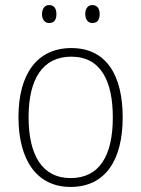

<svg xmlns="http://www.w3.org/2000/svg" viewBox="-20 -729 559 759"><path d="M146 -673C146 -653 156 -638 174 -638C195 -638 203 -652 203 -673C203 -694 195 -709 174 -709C156 -709 146 -693 146 -673ZM317 -674C317 -653 327 -638 345 -638C366 -638 374 -652 374 -674C374 -694 365 -709 345 -709C327 -709 317 -694 317 -674ZM465 -265C465 -428 403 -539 262 -539C128 -539 53 -438 53 -266C53 -97 125 10 259 10C397 10 465 -97 465 -265ZM93 -266C93 -417 149 -505 262 -505C380 -505 426 -406 426 -265C426 -115 374 -25 259 -25C146 -25 93 -117 93 -266Z"/></svg>

Font: Noto Sans Malayalam SemiCondensed ExtraLight
Style: Regular
Weight: 200
Width: 4
Designer: Jelle Bosma - Monotype Design Team
Foundry: Monotype Imaging Inc.
Version: Version 2.104